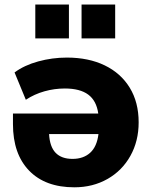

<svg xmlns="http://www.w3.org/2000/svg" viewBox="-20 -799 662 831"><path d="M36.1 -261.7V-307.6H405.3Q397.5 -363.3 361.8 -389.6Q326.2 -416 260.7 -416Q215.8 -416 172.4 -403.8Q128.9 -391.6 91.8 -367.2L43 -485.4Q85 -516.6 145.5 -533.2Q206.1 -549.8 269.5 -549.8Q363.3 -549.8 433.1 -516.1Q502.9 -482.4 541.5 -419.4Q580.1 -356.4 580.1 -269.5Q580.1 -188.5 544.4 -124.5Q508.8 -60.5 445.3 -24.4Q381.8 11.7 301.8 11.7Q175.8 11.7 106 -60.5Q36.1 -132.8 36.1 -261.7ZM293.9 -111.3Q340.8 -111.3 370.1 -137.7Q399.4 -164.1 406.2 -218.8H192.4Q195.3 -164.1 220.7 -137.7Q246.1 -111.3 293.9 -111.3ZM333 -779.3H478.5V-632.8H333ZM132.8 -779.3H278.3V-632.8H132.8Z"/></svg>

Font: Min Sans Black
Style: Regular
Weight: 900
Designer: Jinseong-Kim, NotoSansCJK, Nunito
Foundry: Jinseong-Kim
Version: Version 1.000